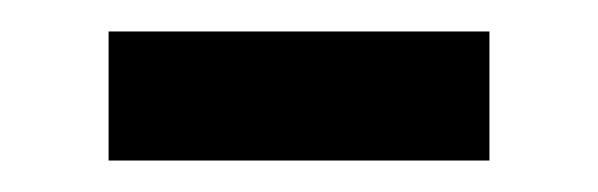

<svg xmlns="http://www.w3.org/2000/svg" viewBox="-20 -358 380 122"><path d="M49 -338H291V-256H49Z"/></svg>

Font: uoriya25
Style: Book
Weight: 400
Designer: Jelle Bosma - Monotype Design Team
Foundry: Monotype Imaging Inc.
Version: Version 2.003